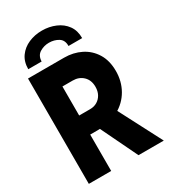

<svg xmlns="http://www.w3.org/2000/svg" viewBox="-221 -1030 1003 1136"><g transform="rotate(-30 281.0 -462.0)"><path d="M160.6 -248.5V-378.9H269.5Q296.4 -378.9 317.4 -391.4Q338.4 -403.8 350.6 -426Q362.8 -448.2 362.8 -478Q362.8 -523.4 335 -550.3Q307.1 -577.1 264.6 -577.1H160.6V-719.7H288.1Q350.6 -719.7 401.9 -694.1Q453.1 -668.5 483.6 -619.1Q514.2 -569.8 514.2 -498.5Q514.2 -428.2 481.9 -371.6Q449.7 -314.9 389.6 -281.7Q329.6 -248.5 247.6 -248.5ZM41.5 0V-719.7H194.3V0ZM380.9 0 250 -271.5 363.3 -366.2 553.7 0ZM253.9 -924.3Q303.2 -924.3 345.7 -906.2Q388.2 -888.2 413.6 -853Q439 -817.9 438.5 -766.6H345.2Q346.2 -806.6 318.1 -824Q290 -841.3 253.9 -841.3Q220.2 -841.3 191.4 -824Q162.6 -806.6 161.6 -766.6H70.3Q70.3 -817.9 95.7 -853Q121.1 -888.2 162.8 -906.2Q204.6 -924.3 253.9 -924.3Z"/></g></svg>

Font: Reddit Mono ExtraBold
Style: Regular
Weight: 800
Monospace: yes
Designer: Stephen Hutchings
Foundry: Reddit
Version: Version 1.014